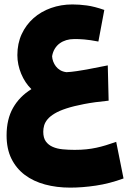

<svg xmlns="http://www.w3.org/2000/svg" viewBox="-20 -564 587 869"><path d="M471.7 -108.4Q407.2 -102.1 360.4 -93Q313.5 -84 280.5 -73.2Q247.6 -62.5 227.1 -50Q206.5 -37.6 195.3 -24.2Q184.1 -10.7 179.9 3.4Q175.8 17.6 175.8 32.2Q175.8 60.1 187.5 76.2Q199.2 92.3 218.8 100.8Q238.3 109.4 263.9 111.8Q289.6 114.3 317.9 114.3Q347.2 114.3 370.6 111.8Q394 109.4 415.8 104.7Q437.5 100.1 459 93.5Q480.5 86.9 505.9 78.1L539.1 243.7Q475.1 267.1 413.8 276.1Q352.5 285.2 297.9 285.2Q236.3 285.2 183.8 271Q131.3 256.8 92.5 227.8Q53.7 198.7 31.7 154.3Q9.8 109.9 9.8 48.8Q9.8 -24.4 39.1 -75.9Q68.4 -127.4 122.1 -160.6Q107.4 -174.8 95.7 -192.6Q84 -210.4 75.7 -230.5Q67.4 -250.5 63 -271.7Q58.6 -293 58.6 -314.5Q58.6 -367.2 78.1 -409.4Q97.7 -451.7 131.6 -481.7Q165.5 -511.7 210.9 -527.8Q256.3 -543.9 307.6 -543.9Q338.4 -543.9 372.8 -539.3Q407.2 -534.7 452.1 -519L425.3 -376Q405.8 -379.9 389.9 -382.1Q374 -384.3 360.8 -385.5Q347.7 -386.7 336.4 -387Q325.2 -387.2 314.9 -387.2Q296.4 -387.2 280 -382.3Q263.7 -377.4 250.5 -367.9Q237.3 -358.4 228.3 -343.8Q219.2 -329.1 215.8 -309.6Q216.3 -297.9 220.7 -285.9Q225.1 -273.9 232.9 -263.7Q240.7 -253.4 252.7 -246.3Q264.6 -239.3 280.8 -237.3Q290.5 -237.8 303 -239Q315.4 -240.2 327.9 -242.2Q340.3 -244.1 352.1 -246.1Q363.8 -248 372.6 -249.5L467.8 -268.1Z"/></svg>

Font: DimaFred
Style: Bold
Weight: 800
Designer: R.Balvardi
Foundry: R.Balvardi (r.balvardi@gmail.com)
Version: Version 1.00;August 2, 2018;FontCreator 11.5.0.2427 64-bit